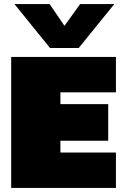

<svg xmlns="http://www.w3.org/2000/svg" viewBox="-20 -924 595 944"><path d="M226 -688 51 -904H224L297 -797L374 -904H542L367 -688ZM35 0V-644H550V-470H277V-412H512V-232H277V-174H550V0Z"/></svg>

Font: Boz Display
Style: Regular
Weight: 900
Version: Version 2.000; ttfautohint (v1.8.3)